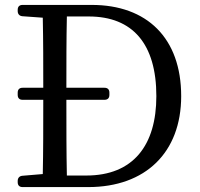

<svg xmlns="http://www.w3.org/2000/svg" viewBox="-20 -754 812 781"><path d="M72 -348H156C156 -236 156 -140 154 -46L71 -39C59 -38 52 -30 52 -18V-13C52 0 59 7 72 7H339C572 7 717 -134 717 -363C717 -599 578 -734 353 -734H72C59 -734 52 -727 52 -714V-709C52 -697 59 -689 71 -688L154 -682C156 -589 156 -496 156 -397H72C59 -397 52 -390 52 -377V-368C52 -355 59 -348 72 -348ZM250 -348H405C418 -348 425 -355 425 -368V-377C425 -390 418 -397 405 -397H250C250 -497 250 -593 252 -687H341C520 -687 616 -575 616 -363C616 -163 522 -40 331 -40H252C250 -136 250 -234 250 -348Z"/></svg>

Font: 寒蝉锦书宋 Text
Style: Regular
Weight: 400
Designer: 寒蝉锦书宋{Warren} 思源宋体{Ryoko NISHIZUKA 西塚涼子 (kana & ideographs); Frank Grießhammer (Latin, Greek & Cyrillic); Wenlong ZHANG 
Foundry: Adobe & ChillType
Version: Version 2.000;Glyphs 3.1.1 (3135)